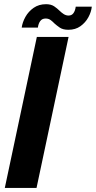

<svg xmlns="http://www.w3.org/2000/svg" viewBox="-20 -918 468 938"><path d="M3.5 0 160 -737.5H315L158.5 0ZM428.5 -885.5Q426 -860 411.8 -833.8Q397.5 -807.5 373 -790Q348.5 -772.5 314.5 -772.5Q287.5 -772.5 272.2 -783Q257 -793.5 246.5 -803Q237 -813 227 -820.2Q217 -827.5 203 -827.5Q185.5 -827.5 176.5 -815Q167.5 -802.5 165 -783H86Q89.5 -809 104.2 -835.5Q119 -862 144.5 -879.8Q170 -897.5 205 -897.5Q229.5 -897.5 244.8 -887Q260 -876.5 270 -866.5Q280 -856.5 291.2 -849.2Q302.5 -842 315 -842Q330.5 -842 339 -854Q347.5 -866 350 -885.5Z"/></svg>

Font: Epilogue
Style: Bold Italic
Weight: 700
Italic angle: -12°
Designer: Tyler Finck
Foundry: Etcetera Type Co
Version: Version 2.111; ttfautohint (v1.8.3)